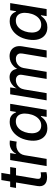

<svg xmlns="http://www.w3.org/2000/svg" viewBox="1046 -1760 725 2857"><g transform="rotate(-90 1408.5 -331.5)"><path d="M351.1 -542.5 336.9 -455.6H40.5L54.7 -542.5ZM157.7 -673.8H264.6L177.2 -146.5Q171.9 -113.3 183.3 -98.6Q194.8 -84 226.1 -84Q234.9 -84 248.8 -85.7Q262.7 -87.4 272.9 -89.4L275.4 -3.4Q258.8 1.5 239 3.9Q219.2 6.3 200.2 6.3Q125 6.3 91.3 -31.2Q57.6 -68.8 68.8 -137.2Z M365.7 0 455.6 -542.5H559.1L544.9 -455.6H550.3Q572.3 -499.5 613.3 -524.7Q654.3 -549.8 702.6 -549.8Q712.9 -549.8 725.6 -549.1Q738.3 -548.3 746.6 -547.4L729.5 -445.8Q722.7 -447.3 706.8 -449.2Q690.9 -451.2 674.3 -451.2Q638.2 -451.2 606.7 -435.8Q575.2 -420.4 554.4 -392.8Q533.7 -365.2 527.3 -328.6L472.7 0Z M930.2 10.7Q863.8 10.7 818.1 -23.4Q772.5 -57.6 753.7 -120.6Q734.9 -183.6 749 -270.5Q763.7 -358.4 803.7 -420.9Q843.8 -483.4 900.9 -516.6Q958 -549.8 1023.4 -549.8Q1072.3 -549.8 1100.6 -533.9Q1128.9 -518.1 1143.6 -496.1Q1158.2 -474.1 1165 -455.1H1171.4L1185.5 -542.5H1292L1202.6 0H1097.7L1111.8 -84.5H1103.5Q1089.4 -64.9 1067.1 -42.7Q1044.9 -20.5 1011.2 -4.9Q977.5 10.7 930.2 10.7ZM969.7 -80.6Q1015.1 -80.6 1050.5 -104.7Q1085.9 -128.9 1109.6 -171.9Q1133.3 -214.8 1142.6 -271Q1151.9 -327.6 1142.6 -369.9Q1133.3 -412.1 1105.5 -435.3Q1077.6 -458.5 1032.2 -458.5Q984.9 -458.5 949 -434.1Q913.1 -409.7 890.1 -367.4Q867.2 -325.2 857.9 -271Q849.1 -216.8 858.4 -173.6Q867.7 -130.4 895.5 -105.5Q923.3 -80.6 969.7 -80.6Z M1343.8 0 1434.1 -542.5H1536.1L1518.1 -418L1509.3 -420.9Q1528.8 -466.8 1557.6 -495.6Q1586.4 -524.4 1619.9 -538.1Q1653.3 -551.8 1687 -551.8Q1729 -551.8 1757.3 -533.9Q1785.6 -516.1 1800 -484.6Q1814.5 -453.1 1815.9 -411.1L1803.2 -418Q1821.3 -461.4 1851.6 -491.2Q1881.8 -521 1920.2 -536.4Q1958.5 -551.8 2000 -551.8Q2049.8 -551.8 2086.4 -530Q2123 -508.3 2140.1 -465.8Q2157.2 -423.3 2147 -361.3L2086.9 0H1980L2039.6 -357.9Q2045.9 -395 2036.1 -417Q2026.4 -439 2006.1 -448.5Q1985.8 -458 1960 -458Q1923.8 -458 1895.3 -442.6Q1866.7 -427.2 1848.6 -401.4Q1830.6 -375.5 1824.7 -342.8L1768.1 0H1662.6L1723.1 -364.7Q1730.5 -409.2 1708 -433.6Q1685.5 -458 1645 -458Q1613.8 -458 1584.5 -443.6Q1555.2 -429.2 1533.9 -400.9Q1512.7 -372.6 1505.9 -332L1450.7 0Z M2429.2 10.7Q2362.8 10.7 2317.1 -23.4Q2271.5 -57.6 2252.7 -120.6Q2233.9 -183.6 2248 -270.5Q2262.7 -358.4 2302.7 -420.9Q2342.8 -483.4 2399.9 -516.6Q2457 -549.8 2522.5 -549.8Q2571.3 -549.8 2599.6 -533.9Q2627.9 -518.1 2642.6 -496.1Q2657.2 -474.1 2664.1 -455.1H2670.4L2684.6 -542.5H2791L2701.7 0H2596.7L2610.8 -84.5H2602.5Q2588.4 -64.9 2566.2 -42.7Q2543.9 -20.5 2510.3 -4.9Q2476.6 10.7 2429.2 10.7ZM2468.8 -80.6Q2514.2 -80.6 2549.6 -104.7Q2585 -128.9 2608.6 -171.9Q2632.3 -214.8 2641.6 -271Q2650.9 -327.6 2641.6 -369.9Q2632.3 -412.1 2604.5 -435.3Q2576.7 -458.5 2531.2 -458.5Q2483.9 -458.5 2448 -434.1Q2412.1 -409.7 2389.2 -367.4Q2366.2 -325.2 2356.9 -271Q2348.1 -216.8 2357.4 -173.6Q2366.7 -130.4 2394.5 -105.5Q2422.4 -80.6 2468.8 -80.6Z"/></g></svg>

Font: Inter 16pt Medium
Style: Italic
Weight: 500
Italic angle: -9.3988°
Version: Version 4.001;git-66647c0bb